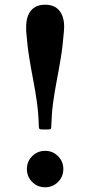

<svg xmlns="http://www.w3.org/2000/svg" viewBox="-20 -781 383 814"><path d="M251 -648.5Q246 -585 237.5 -533.8Q229 -482.5 220.2 -437.2Q211.5 -392 205.2 -346.2Q199 -300.5 197.5 -248Q197.5 -239.5 195.8 -235.8Q194 -232 184 -232H158.5Q148.5 -232 146.5 -235.5Q144.5 -239 144.5 -247.5Q143 -300 136.8 -345.5Q130.5 -391 121.8 -436.5Q113 -482 104.5 -533.5Q96 -585 91 -648.5Q91 -654 91 -658.5Q91 -663 91 -667.5Q91 -711 111.2 -736Q131.5 -761 171 -761Q211 -761 231.5 -736Q252 -711 252 -667.5Q252 -663 251.5 -658.5Q251 -654 251 -648.5ZM94 -64.5Q94 -96.5 116.5 -119Q139 -141.5 171.5 -141.5Q203.5 -141.5 226 -119Q248.5 -96.5 248.5 -64.5Q248.5 -32 226 -9.5Q203.5 13 171.5 13Q139 13 116.5 -9.5Q94 -32 94 -64.5Z"/></svg>

Font: Besley SemiBold
Style: Regular
Weight: 600
Designer: Owen Earl
Foundry: indestructible type*
Version: Version 2.001; ttfautohint (v1.8.3)